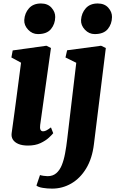

<svg xmlns="http://www.w3.org/2000/svg" viewBox="-20 -827 666 1104"><path d="M140.5 10Q108 10 86 0.8Q64 -8.5 54 -24.5Q44 -40.5 47 -61.5Q50 -83.5 54.2 -113.8Q58.5 -144 63.5 -181.8Q68.5 -219.5 74.5 -264.2Q80.5 -309 87 -359.8Q93.5 -410.5 101 -466.5L45.5 -496.5L53 -537L247 -564L273 -551L211 -108.5Q208.5 -90.5 212.8 -81.2Q217 -72 227.5 -72Q236.5 -72 246.5 -77Q256.5 -82 273 -94.5L286 -61Q279.5 -52.5 261.2 -35.5Q243 -18.5 213 -4.2Q183 10 140.5 10ZM198 -631Q165.5 -631 141.8 -656.2Q118 -681.5 119.5 -712Q122 -751.5 146.5 -779.2Q171 -807 215.5 -807Q254.5 -807 276.2 -782.5Q298 -758 297.5 -729Q297 -689 273.2 -660Q249.5 -631 198 -631ZM520 2.5Q510 84.5 475.5 141.5Q441 198.5 390 228Q339 257.5 280 257.5Q251 257.5 225.5 253.2Q200 249 189.5 240L210 179.5Q217 182 230.5 184Q244 186 253.5 186Q283.5 186 303.2 169.2Q323 152.5 335 123.2Q347 94 354.2 55.2Q361.5 16.5 366.5 -27.5L418.5 -466L356.5 -496.5L366 -538L561 -564L588.5 -551ZM524.5 -631Q492 -631 468.2 -656.2Q444.5 -681.5 446 -712Q448.5 -751.5 473 -779.2Q497.5 -807 542 -807Q581 -807 602.8 -782.5Q624.5 -758 624 -729Q623.5 -689 599.8 -660Q576 -631 524.5 -631Z"/></svg>

Font: Merriweather 28pt Black
Style: Italic
Weight: 900
Italic angle: -7.8°
Version: Version 2.101